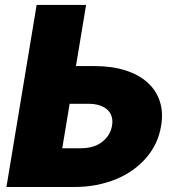

<svg xmlns="http://www.w3.org/2000/svg" viewBox="-20 -747 733 767"><path d="M126.4 -727.3H323.9L283.4 -483H358Q426.8 -483 480.3 -466.1Q533.7 -449.2 568.7 -418Q603.7 -386.7 618.3 -342.7Q632.8 -298.7 623.6 -244.3Q611.9 -171.9 564.3 -116.8Q540.5 -89.1 509.9 -67.5Q479.4 -45.8 442.8 -30.9Q406.2 -16 364.5 -8Q322.8 0 277 0H5.7ZM302.6 -154.8Q356.5 -154.8 388.8 -180.8Q421.5 -206.7 427.6 -245.7Q430.8 -264.6 426.3 -280.4Q421.9 -296.2 410 -307.7Q398.1 -319.2 378.7 -325.8Q359.4 -332.4 332.4 -332.4H258.2L228.7 -154.8Z"/></svg>

Font: Inter P Black
Style: Italic
Weight: 900
Italic angle: -9.40001°
Designer: Rasmus Andersson
Foundry: rsms
Version: Version 3.018;git-588b23468